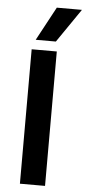

<svg xmlns="http://www.w3.org/2000/svg" viewBox="-60 -926 431 959"><g transform="rotate(5 155.5 -446.0)"><path d="M204 0H78V-674H204ZM195 -723H94L185 -892H311Z"/></g></svg>

Font: Hind Vadodara SemiBold
Style: Regular
Weight: 600
Designer: Hitesh Malaviya
Foundry: Indian Type Foundry
Version: Version 1.001;PS 1.0;hotconv 1.0.86;makeotf.lib2.5.63406; tt